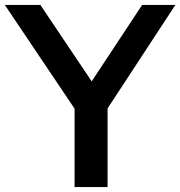

<svg xmlns="http://www.w3.org/2000/svg" viewBox="-40 -760 733 780"><path d="M263 0V-318.5L-20.5 -740H124L332.5 -429.5L537.5 -740H672.5L397 -319.5V0Z"/></svg>

Font: Encode Sans Semi Expanded SemiBold
Style: Regular
Weight: 600
Width: 6
Designer: Multiple Designers
Foundry: Impallari Type
Version: Version 3.000; ttfautohint (v1.8.3) -l 8 -r 50 -G 200 -x 14 